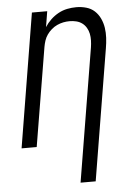

<svg xmlns="http://www.w3.org/2000/svg" viewBox="-62 -789 725 1050"><g transform="rotate(-5 300.0 -264.0)"><path d="M337 215 458 -517Q461 -536 461.5 -555Q462 -574 458.5 -591.5Q455 -609 446 -624.5Q437 -640 423 -650.5Q409 -661 391 -665.5Q373 -670 354 -670Q336 -670 319 -666.5Q302 -663 285.5 -655.5Q269 -648 254.5 -635.5Q240 -623 229.5 -608Q219 -593 213.5 -576Q208 -559 205 -542L115 0H32L153 -735H237L223 -649Q237 -671 256.5 -689.5Q276 -708 299 -720.5Q322 -733 347 -738Q372 -743 397 -743Q425 -743 451.5 -735.5Q478 -728 497 -710.5Q516 -693 527.5 -668.5Q539 -644 543 -617Q547 -590 545.5 -562Q544 -534 539 -505L420 215Z"/></g></svg>

Font: Iosevka SS04 Extended
Style: Italic
Weight: 400
Width: 7
Italic angle: -9°
Monospace: yes
Designer: Belleve Invis
Foundry: Belleve Invis
Version: Version 19.0.0; ttfautohint (v1.8.4)